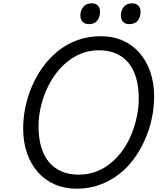

<svg xmlns="http://www.w3.org/2000/svg" viewBox="-20 -1122 976 1161"><path d="M444 19Q371 19 311 -7Q251 -33 208.5 -81.5Q166 -130 143 -197Q120 -264 120 -346Q120 -407 133 -471.5Q146 -536 172.5 -598.5Q199 -661 238.5 -716Q278 -771 330 -813Q382 -855 447.5 -879Q513 -903 590 -903Q663 -903 722 -877Q781 -851 823.5 -802.5Q866 -754 889 -687Q912 -620 912 -538Q912 -472 898 -406Q884 -340 856.5 -277.5Q829 -215 789.5 -161Q750 -107 697.5 -67Q645 -27 582 -4Q519 19 444 19ZM456 -66Q514 -66 563 -85Q612 -104 652.5 -138Q693 -172 724.5 -217Q756 -262 776.5 -314Q797 -366 808 -419.5Q819 -473 819 -526Q819 -597 803 -651.5Q787 -706 756 -743Q725 -780 680.5 -799Q636 -818 578 -818Q521 -818 472 -798.5Q423 -779 382 -744.5Q341 -710 309.5 -665Q278 -620 256.5 -568.5Q235 -517 224 -463.5Q213 -410 213 -358Q213 -288 229 -233.5Q245 -179 276 -142Q307 -105 352 -85.5Q397 -66 456 -66ZM517 -976Q494 -976 480 -989.5Q466 -1003 466 -1030Q466 -1058 483.5 -1080Q501 -1102 535 -1102Q557 -1102 571 -1089Q585 -1076 585 -1049Q585 -1020 568.5 -998Q552 -976 517 -976ZM761 -976Q739 -976 725 -989.5Q711 -1003 711 -1030Q711 -1058 728 -1080Q745 -1102 780 -1102Q801 -1102 815.5 -1089Q830 -1076 830 -1049Q830 -1020 813.5 -998Q797 -976 761 -976Z"/></svg>

Font: Playwrite DE SAS
Style: Regular
Weight: 400
Designer: Veronika Burian, José Scaglione
Foundry: TypeTogether
Version: Version 1.002